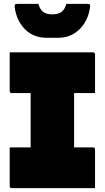

<svg xmlns="http://www.w3.org/2000/svg" viewBox="-20 -970 540 990"><path d="M470 0H41Q30 0 30 -11V-210H138V-490H41Q30 -490 30 -501V-700H459Q470 -700 470 -689V-490H362V-210H459Q470 -210 470 -199ZM322 -950H430Q440 -950 443 -946.5Q446 -943 444 -931Q434 -862 389.5 -818.5Q345 -775 277 -775H223Q153 -775 109.5 -818.5Q66 -862 56 -931Q55 -943 57.5 -946.5Q60 -950 70 -950H178Q186 -921 203 -908.5Q220 -896 250 -896Q280 -896 297 -908.5Q314 -921 322 -950Z"/></svg>

Font: Recursive Sn Lnr St XBk
Style: Regular
Weight: 1000
Version: Version 1.079;hotconv 1.0.112;makeotfexe 2.5.65598; ttfautoh